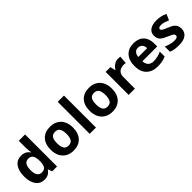

<svg xmlns="http://www.w3.org/2000/svg" viewBox="243 -1986 3223 3223"><g transform="rotate(-45 1854.0 -375.0)"><path d="M306.6 -435.1Q196.3 -435.1 196.3 -272Q195.3 -108.9 305.7 -108.9Q360.4 -108.9 387 -142.1Q413.6 -175.3 416 -254.9V-271Q416 -358.9 389.2 -397Q362.3 -435.1 306.6 -435.1ZM412.1 -476.1H417Q405.8 -537.1 405.8 -585V-759.8H555.2V0H440.9L412.1 -70.8H405.8Q355 9.8 254.9 9.8Q154.8 9.8 99.9 -64.9Q44.9 -139.6 44.9 -272.9Q44.9 -406.2 100.8 -481.2Q156.7 -556.2 257.3 -556.2Q357.9 -556.2 412.1 -476.1Z M1207 -273.9Q1207 -140.6 1136.7 -65.4Q1066.4 9.8 940.9 9.8Q862.3 9.8 802.2 -24.7Q742.2 -59.1 710 -123.5Q677.7 -188 677.7 -273.9Q677.7 -407.7 747.6 -481.9Q817.4 -556.2 943.8 -556.2Q1022.5 -556.2 1082.5 -522Q1142.6 -487.8 1174.8 -423.8Q1207 -359.9 1207 -273.9ZM856 -395.8Q829.6 -355.5 829.6 -274.2Q829.6 -192.9 856.2 -151.4Q882.8 -109.9 942.6 -109.9Q1002.4 -109.9 1028.6 -151.1Q1054.7 -192.4 1054.7 -273.7Q1054.7 -355 1028.3 -395.5Q1002 -436 942.1 -436Q882.3 -436 856 -395.8Z M1479 0H1330.1V-759.8H1479Z M2131.3 -273.9Q2131.3 -140.6 2061 -65.4Q1990.7 9.8 1865.2 9.8Q1786.6 9.8 1726.6 -24.7Q1666.5 -59.1 1634.3 -123.5Q1602.1 -188 1602.1 -273.9Q1602.1 -407.7 1671.9 -481.9Q1741.7 -556.2 1868.2 -556.2Q1946.8 -556.2 2006.8 -522Q2066.9 -487.8 2099.1 -423.8Q2131.3 -359.9 2131.3 -273.9ZM1780.3 -395.8Q1753.9 -355.5 1753.9 -274.2Q1753.9 -192.9 1780.5 -151.4Q1807.1 -109.9 1866.9 -109.9Q1926.8 -109.9 1952.9 -151.1Q1979 -192.4 1979 -273.7Q1979 -355 1952.6 -395.5Q1926.3 -436 1866.5 -436Q1806.6 -436 1780.3 -395.8Z M2609.4 -551.8 2598.1 -412.1Q2580.1 -417 2554.2 -417Q2482.9 -417 2443.1 -380.4Q2403.3 -343.8 2403.3 -277.8V0H2254.4V-545.9H2367.2L2389.2 -454.1H2396.5Q2421.9 -500 2465.1 -528.1Q2508.3 -556.2 2548.8 -556.2Q2589.4 -556.2 2609.4 -551.8Z M3168.5 -308.1V-235.8H2816.4Q2818.8 -172.4 2854 -136.7Q2889.2 -101.1 2952.6 -101.1Q3046.4 -101.1 3137.7 -144V-28.8Q3060.5 9.8 2937.3 9.8Q2814 9.8 2739.7 -63Q2665.5 -135.7 2665.5 -271Q2665.5 -406.2 2734.1 -481.2Q2802.7 -556.2 2921.1 -556.2Q3039.6 -556.2 3104 -490.2Q3168.5 -424.3 3168.5 -308.1ZM2819.8 -335H3028.8Q3027.8 -390.1 3000 -420.2Q2972.2 -450.2 2924.8 -450.2Q2877.4 -450.2 2850.6 -420.2Q2823.7 -390.1 2819.8 -335Z M3257.3 -22V-145Q3298.8 -125.5 3350.8 -112.3Q3402.8 -99.1 3442.4 -99.1Q3523.4 -99.1 3523.4 -146Q3523.4 -163.6 3508.1 -179.2Q3492.7 -194.8 3417.5 -226.6Q3342.3 -258.3 3313 -280.8Q3256.3 -323.7 3256.3 -400.1Q3256.3 -476.6 3312.7 -516.4Q3369.1 -556.2 3470.2 -556.2Q3571.3 -556.2 3664.6 -513.2L3619.6 -405.8Q3578.6 -423.3 3543 -434.6Q3507.3 -445.8 3470.2 -445.8Q3404.3 -445.8 3404.3 -410.2Q3404.3 -390.1 3425.5 -375.5Q3446.8 -360.8 3514.6 -333.5Q3582.5 -306.2 3612.3 -283.7Q3670.4 -239.7 3670.4 -158.9Q3670.4 -78.1 3612.1 -34.2Q3553.7 9.8 3442.6 9.8Q3331.5 9.8 3257.3 -22Z"/></g></svg>

Font: NotoSans-Bold
Style: Bold
Weight: 700
Designer: Monotype Design team
Foundry: Monotype Imaging Inc.
Version: Version 1.04